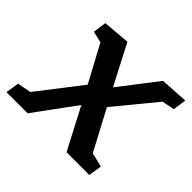

<svg xmlns="http://www.w3.org/2000/svg" viewBox="-162 -697 854 854"><g transform="rotate(45 265.5 -269.5)"><path d="M551 -473 492 -461 334 -269 435 -79 502 -63 492 0H349L247 -195L104 0H-29L-19 -63L46 -76L203 -279L110 -452L56 -465L65 -528L193 -539L291 -350L428 -528L560 -536Z"/></g></svg>

Font: Bitter Pro SemiBold
Style: Italic
Weight: 600
Italic angle: -9°
Designer: Sol Matas, and Bitter project Authors
Foundry: Sol Matas
Version: Version 1.010